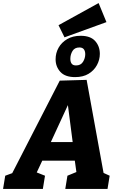

<svg xmlns="http://www.w3.org/2000/svg" viewBox="-57 -1230 770 1250"><path d="M622 -78 587 -118 657 -86 643 0H368L382 -86L450 -114L443 -91L427 -206L438 -184H204L228 -205L175 -92L173 -111L236 -86L222 0H-37L-23 -86L59 -116L12 -82L332 -705L507 -710ZM262 -279 255 -305H431L420 -275L376 -616L417 -615ZM363 -987 324 -1066 585 -1210 636 -1086ZM432 -728Q367 -728 336 -762Q305 -796 305 -844Q305 -885 324.5 -919.5Q344 -954 380.5 -975.5Q417 -997 468 -997Q532 -997 562.5 -963Q593 -929 593 -879Q593 -841 574 -806Q555 -771 519.5 -749.5Q484 -728 432 -728ZM438 -804Q469 -804 483.5 -827.5Q498 -851 498 -877Q498 -897 489 -909Q480 -921 460 -921Q429 -921 415 -898Q401 -875 401 -847Q401 -827 409.5 -815.5Q418 -804 438 -804Z"/></svg>

Font: Bitter Thin ExtraBold
Style: Italic
Weight: 800
Italic angle: -9°
Version: Version 2.002